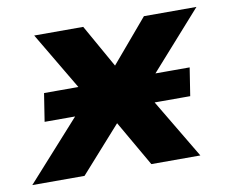

<svg xmlns="http://www.w3.org/2000/svg" viewBox="-99 -572 773 648"><g transform="rotate(-10 287.0 -248.0)"><path d="M-38 0 221 -288 223 -214 56 -496H224L317 -331H292L432 -496H612L362 -215L364 -292L538 0H370L268 -177L298 -176L141 0ZM40 -203 55 -299H554L539 -203Z"/></g></svg>

Font: Nunito Sans 10pt ExtraBold
Style: Italic
Weight: 800
Italic angle: -9°
Designer: Vernon Adams
Foundry: Vernon Adams
Version: Version 3.101;gftools[0.9.27]